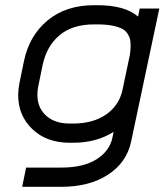

<svg xmlns="http://www.w3.org/2000/svg" viewBox="-20 -532 640 732"><path d="M142.6 -284.2 125.5 -201.2Q122.6 -188.5 122.6 -170.4Q122.6 -121.1 155.8 -91.1Q189 -61 245.1 -61H258.3Q335 -61 384.8 -95.7Q434.6 -130.4 447.3 -190.4L475.1 -322.8Q478 -340.8 478 -356.9Q478 -371.1 476.1 -381.1Q474.1 -391.1 466.8 -402.8Q459.5 -414.6 446.3 -421.9Q433.1 -429.2 408.9 -434.1Q384.8 -439 351.1 -439H338.4Q255.9 -439 206.8 -397.5Q157.7 -356 142.6 -284.2ZM338.4 -512.2H351.1Q456.5 -512.2 506.3 -468.8L512.7 -499.5H587.4L480 7.3Q462.9 87.9 391.8 134Q320.8 180.2 213.9 180.2H64.5L79.6 106.9H213.9Q297.9 106.9 347.9 75.4Q397.9 43.9 408.7 -7.3L413.1 -29.3Q348.1 12.2 258.3 12.2H245.1Q158.2 12.2 103.8 -39.3Q49.3 -90.8 49.3 -170.4Q49.3 -189.9 54.2 -215.8L71.3 -298.8Q91.8 -397 161.9 -454.6Q231.9 -512.2 338.4 -512.2Z"/></svg>

Font: Anka/Coder
Style: Italic
Weight: 400
Italic angle: -12°
Monospace: yes
Version: Version 001.100